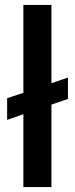

<svg xmlns="http://www.w3.org/2000/svg" viewBox="-20 -760 304 780"><path d="M256 -358 189 -335V0H75V-296L9 -273V-361L75 -383V-740H189V-422L256 -445Z"/></svg>

Font: MSTAGE Medium
Style: Regular
Weight: 500
Designer: Ninad Kale (Devanagari), Jonny Pinhorn (Latin)
Foundry: Indian Type Foundry
Version: 4.004